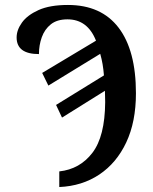

<svg xmlns="http://www.w3.org/2000/svg" viewBox="-20 -744 616 774"><path d="M219 -53Q302 -62 352.5 -128Q403 -194 404 -332Q404 -343 403.5 -356Q403 -369 403 -378L230 -270L206 -321L399 -440Q397 -465 393.5 -485.5Q390 -506 384 -527L175 -399L150 -450L367 -580Q333 -666 252 -666Q210 -666 185 -646Q160 -626 148.5 -594Q137 -562 137 -526Q47 -526 47 -593Q47 -623 68.5 -653Q90 -683 135.5 -703.5Q181 -724 254 -724Q388 -724 458 -632.5Q528 -541 528 -368Q528 -253 489 -170Q450 -87 380.5 -40.5Q311 6 219 10Z"/></svg>

Font: Noto Serif Condensed SemiBold
Style: Regular
Weight: 600
Width: 3
Designer: Monotype Design Team
Foundry: Monotype Imaging Inc.
Version: Version 2.013